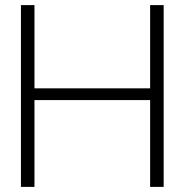

<svg xmlns="http://www.w3.org/2000/svg" viewBox="-20 -732 723 752"><path d="M621 0H568V-340H115V0H62V-712H115V-386H568V-712H621Z"/></svg>

Font: Creato Display Light
Style: Regular
Weight: 300
Version: Version 1.000